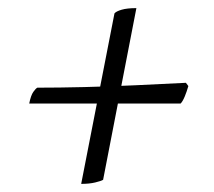

<svg xmlns="http://www.w3.org/2000/svg" viewBox="-20 -510 528 473"><path d="M180 -57 262 -477Q266 -482 279.5 -486Q293 -490 316 -490L234 -67Q229 -64 214.5 -60.5Q200 -57 180 -57ZM52 -255Q56 -275 62 -283.5Q68 -292 72 -294Q125 -294 187.5 -295.5Q250 -297 314.5 -300Q379 -303 438 -306L444 -298Q440 -284 435 -272Q430 -260 425 -255Z"/></svg>

Font: Texturina Medium 12pt Thin
Style: Italic
Weight: 250
Italic angle: -11°
Version: Version 1.002